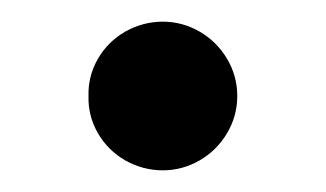

<svg xmlns="http://www.w3.org/2000/svg" viewBox="-20 -152 304 179"><path d="M62.5 -62.5Q62 -81.1 71.3 -97.2Q80.6 -113.3 96.9 -122.6Q113.3 -131.8 131.8 -131.8Q149.9 -131.8 166 -122.6Q182.1 -113.3 191.7 -97.2Q201.2 -81.1 201.2 -62.5Q201.2 -43.9 191.7 -27.8Q182.1 -11.7 166 -2.4Q149.9 6.8 131.8 6.8Q113.3 6.8 96.9 -2.4Q80.6 -11.7 71.3 -27.8Q62 -43.9 62.5 -62.5Z"/></svg>

Font: WEMIX Pretendard Medium
Style: Regular
Weight: 500
Designer: Base glyphs from Inter by Rasmus Andersson; Hangeul glyphs from Noto Sans CJK(Source Han Sans) by Jang Soo-young and Kan
Foundry: Kil Hyung-jin
Version: Version 1.000